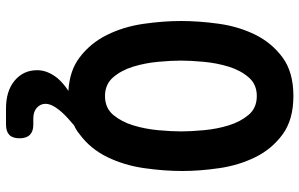

<svg xmlns="http://www.w3.org/2000/svg" viewBox="-199 -581 998 640"><g transform="rotate(90 300.0 -261.0)"><path d="M396 127Q418 127 429.5 138.5Q441 150 441 173Q441 196 429.5 207Q418 218 395 218H342Q283 218 248.5 189Q214 160 214 114Q214 80 240 47Q257 27 283 10Q215 6 172 -27Q124 -63 96.5 -118.5Q69 -174 59.5 -240Q50 -306 50 -366Q50 -424 59 -490Q68 -556 95 -611.5Q122 -667 171 -703.5Q220 -740 300 -740Q379 -740 428 -704Q477 -668 504 -613Q531 -558 540.5 -493Q550 -428 550 -370Q550 -309 540.5 -242.5Q531 -176 503.5 -119.5Q476 -63 427 -27Q414 -16 398 -9L374 12Q351 33 338.5 52Q326 71 326 86Q326 103 339 115Q352 127 375 127ZM300 -112Q340 -112 363 -139.5Q386 -167 398 -206.5Q410 -246 414 -289.5Q418 -333 418 -366Q418 -398 414 -441.5Q410 -485 398 -524Q386 -563 363 -590.5Q340 -618 300 -618Q261 -618 237.5 -590.5Q214 -563 202 -523.5Q190 -484 186 -440.5Q182 -397 182 -365Q182 -333 186 -289.5Q190 -246 202 -206.5Q214 -167 237.5 -139.5Q261 -112 300 -112Z"/></g></svg>

Font: Maple Mono
Style: Bold
Weight: 700
Monospace: yes
Designer: subframe7536
Version: Version 7.200